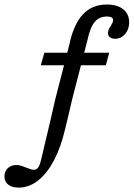

<svg xmlns="http://www.w3.org/2000/svg" viewBox="-149 -651 602 865"><path d="M332.1 -630.6Q379.3 -630.6 406.1 -609.3Q432.9 -587.9 432.9 -550.6Q432.9 -518.9 414.6 -497.6Q396.3 -476.3 369.6 -476.3Q354.7 -476.3 346 -483.3Q337.4 -490.2 337.4 -502.6Q337.4 -510.1 340.7 -517.8Q343.9 -525.6 350.4 -534.7Q354.4 -541.2 357.6 -548.4Q360.8 -555.6 360.8 -560.5Q360.8 -568.5 353.6 -572.6Q346.4 -576.6 332.9 -576.6Q297.1 -576.6 276.7 -551Q256.3 -525.4 245 -470.5L176.9 -206.7H100.7L163.2 -449.3Q182.1 -540.1 223.6 -585.4Q265.2 -630.6 332.1 -630.6ZM50.9 -413.4H343.1L327.8 -356.9H34.7ZM154.1 -109.7 143.4 -65.5Q125.5 10.3 95.6 68.6Q65.7 126.9 25.6 159.8Q-14.5 192.7 -60.5 194.2Q-91.8 195 -110 182.3Q-128.1 169.6 -128.9 145.8Q-129.7 123.2 -115.6 108.3Q-101.5 93.5 -78.8 92.7Q-66.5 91.8 -55.5 95.3Q-44.5 98.8 -28.4 105Q-19.2 108.8 -10.4 111.4Q-1.5 114 4.4 114Q12 114 18.2 108.8Q24.3 103.6 28.5 93.6Q32.7 83.7 36.5 67.1L77.9 -107.3L100.7 -206.7H176.9Z"/></svg>

Font: Playfair Micro SmCond SmLight
Style: Italic
Weight: 360
Width: 4
Italic angle: -15.6°
Designer: Claus Eggers Sørensen
Foundry: Claus Eggers Sørensen
Version: Version 2.203;Glyphs 3.3 (3326)